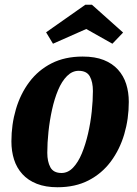

<svg xmlns="http://www.w3.org/2000/svg" viewBox="-20 -768 578 808"><path d="M222 20Q172 20 135 5.5Q98 -9 74 -35.5Q50 -62 39 -97Q28 -132 28 -173Q28 -244 47 -308.5Q66 -373 103.5 -423Q141 -473 197 -501.5Q253 -530 328 -530Q380 -530 416.5 -515.5Q453 -501 476.5 -475Q500 -449 511 -414.5Q522 -380 522 -339Q522 -268 503 -203.5Q484 -139 446.5 -88.5Q409 -38 353 -9Q297 20 222 20ZM239 -40Q266 -40 287.5 -62.5Q309 -85 324.5 -122.5Q340 -160 350.5 -205.5Q361 -251 366 -298Q371 -345 371 -385Q371 -423 358 -446.5Q345 -470 311 -470Q284 -470 262 -448Q240 -426 224.5 -389Q209 -352 199 -306.5Q189 -261 184 -214Q179 -167 179 -125Q179 -88 192 -64Q205 -40 239 -40ZM203 -584 174 -632 339 -748H367L498 -631L453 -584L343 -646Z"/></svg>

Font: Sansita Swashed Light SemiBold
Style: Regular
Weight: 600
Version: Version 1.003